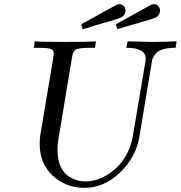

<svg xmlns="http://www.w3.org/2000/svg" viewBox="-20 -882 870 924"><path d="M142.1 -651.9Q143.1 -656.7 145 -668Q147 -679.2 147 -683.1Q183.1 -680.2 293.9 -680.2Q406.7 -680.2 441.9 -683.1L437 -651.9H415Q358.9 -651.9 345 -643.3Q331.1 -634.8 327.1 -608.9L259.8 -204.1Q256.8 -186 256.8 -160.2Q256.8 -114.3 271.5 -81.5Q286.1 -48.8 309.1 -34.4Q332 -20 351.1 -14.4Q370.1 -8.8 389.2 -8.8Q466.3 -8.8 534.7 -69.3Q603 -129.9 620.1 -231L678.2 -576.2Q681.2 -592.3 681.2 -599.1Q681.2 -652.3 587.9 -651.9L594.2 -683.1Q684.1 -680.2 710.9 -680.2Q772.9 -680.2 830.1 -683.1L825.2 -651.9Q789.1 -651.9 765.1 -645Q741.2 -638.2 730.2 -625Q719.2 -611.8 715.6 -603Q711.9 -594.2 710 -580.1L650.9 -225.1Q634.8 -126 557.9 -52Q481 22 386.2 22Q296.4 22 233.6 -36.6Q170.9 -95.2 170.9 -189Q170.9 -212.9 173.8 -231L235.8 -600.1L238.8 -624Q238.8 -640.1 224.9 -646Q210.9 -651.9 163.1 -651.9ZM371.1 -765.1Q537.1 -857.9 545.9 -860.8Q549.8 -861.8 556.2 -861.8Q567.4 -861.8 575.7 -853Q584 -844.2 584 -831.1Q584 -823.2 581.1 -816.7Q578.1 -810.1 574 -805.9Q569.8 -801.8 563 -798.3Q556.2 -794.9 552 -793.5Q547.9 -792 540.5 -789.6Q533.2 -787.1 532.2 -787.1Q479 -772 443.1 -761Q407.2 -750 395.5 -746.1Q383.8 -742.2 377.9 -741.2ZM538.1 -765.1Q704.1 -857.9 710.9 -860.8Q715.8 -861.8 722.2 -861.8Q733.4 -861.8 741.7 -853Q750 -844.2 750 -831.1Q750 -823.2 747.1 -816.7Q744.1 -810.1 740.5 -805.9Q736.8 -801.8 730 -798.3Q723.1 -794.9 719 -793.5Q714.8 -792 707.5 -789.6Q700.2 -787.1 699.2 -787.1Q646 -772 609.6 -761Q573.2 -750 561.5 -746.6Q549.8 -743.2 543.9 -741.2Z"/></svg>

Font: CMU Serif Extra
Style: RomanSlanted
Weight: 500
Italic angle: -9.46001°
Version: Version 0.7.0